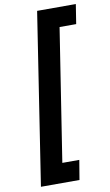

<svg xmlns="http://www.w3.org/2000/svg" viewBox="-107 -832 633 1104"><g transform="rotate(-10 209.5 -280.0)"><path d="M304 -666 184 106H283L264 220H39L193 -780H419L401 -666Z"/></g></svg>

Font: Jost* 600 Semi
Style: Italic
Weight: 600
Italic angle: -10°
Version: Version 3.500